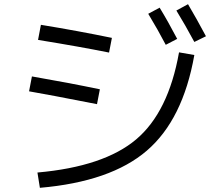

<svg xmlns="http://www.w3.org/2000/svg" viewBox="-20 -859 1040 919"><path d="M159.2 -33.2Q477.5 -61.5 631.8 -191.9Q786.1 -322.3 836.9 -608.4L910.2 -595.7Q855.5 -286.1 682.6 -137.7Q509.8 10.7 170.9 40ZM689.5 -793 744.1 -822.3Q785.2 -754.9 828.1 -672.9L773.4 -644.5Q737.3 -713.9 689.5 -793ZM824.2 -808.6 879.9 -838.9Q919.9 -771.5 965.8 -685.5L910.2 -658.2Q866.2 -740.2 824.2 -808.6ZM119.1 -421.9 132.8 -493.2Q307.6 -462.9 458 -431.6L444.3 -360.4Q206.1 -407.2 119.1 -421.9ZM162.1 -668 175.8 -740.2Q349.6 -711.9 515.6 -677.7L502 -607.4Q361.3 -635.7 162.1 -668Z"/></svg>

Font: Mgen+ 1c regular
Style: Regular
Weight: 400
Designer: [Source Han Sans]
Ryoko NISHIZUKA  (kana & ideographs); Paul D. Hunt (Latin, Greek & Cyrillic); Wenlong ZHANG  (bopomofo
Version: Version 1.059.20150602